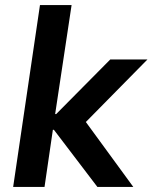

<svg xmlns="http://www.w3.org/2000/svg" viewBox="-20 -739 603 759"><path d="M32 0 138 -719H263L198 -288H202L416 -504H563L297 -234L298 -286L507 0H365L193 -226H189L156 0Z"/></svg>

Font: Nunitoga
Style: Bold Italic
Weight: 700
Italic angle: -9°
Designer: Vernon Adams
Foundry: Vernon Adams
Version: Version 1.0